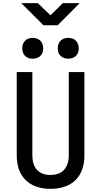

<svg xmlns="http://www.w3.org/2000/svg" viewBox="-20 -1187 640 1217"><path d="M255 -1027H346L485 -1167H378L300 -1090L220 -1167H115ZM413 -815C453 -815 479 -840 479 -880C479 -921 453 -947 413 -947C372 -947 346 -921 346 -880C346 -840 372 -815 413 -815ZM187 -815C228 -815 254 -840 254 -880C254 -921 228 -947 187 -947C147 -947 121 -921 121 -880C121 -840 147 -815 187 -815ZM300 10C439 10 515 -70 515 -202V-730H416V-202C416 -125 376 -78 300 -78C223 -78 185 -125 185 -202V-730H86V-202C86 -71 162 10 300 10Z"/></svg>

Font: JetBrains Mono Medium
Style: Regular
Weight: 436
Monospace: yes
Designer: Philipp Nurullin, Konstantin Bulenkov
Foundry: JetBrains
Version: Version 2.305